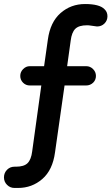

<svg xmlns="http://www.w3.org/2000/svg" viewBox="-83 -760 549 944"><path d="M-63.5 112.3Q-63.5 89.8 -47.9 74.2Q-33.2 59.6 -11.7 59.6H-4.9Q35.2 59.6 52.7 42Q70.3 24.4 75.2 -15.6L120.1 -339.8H63.5Q43.9 -339.8 30.3 -353.5Q16.6 -367.2 16.6 -386.7Q16.6 -406.2 30.8 -420.4Q44.9 -434.6 63.5 -434.6H133.8L152.3 -565.4Q164.1 -651.4 214.8 -695.8Q265.6 -740.2 335 -740.2Q406.2 -740.2 430.7 -714.8Q445.3 -701.2 445.3 -680.2Q445.3 -659.2 430.7 -644.5Q416 -629.9 394.5 -629.9H393.6Q358.4 -634.8 354.5 -635.3Q350.6 -635.7 344.7 -635.7Q304.7 -635.7 287.1 -618.2Q269.5 -600.6 264.6 -560.5L247.1 -434.6H340.8Q360.4 -434.6 374.5 -420.4Q388.7 -406.2 388.7 -386.7Q388.7 -367.2 375 -353.5Q360.4 -339.8 340.8 -339.8H234.4L187.5 -10.7Q175.8 76.2 125 120.1Q74.2 164.1 5.9 164.1H-11.7Q-33.2 164.1 -48.3 148.9Q-63.5 133.8 -63.5 112.3Z"/></svg>

Font: FakePearl
Style: SemiBold
Weight: 400
Version: Version 1.2